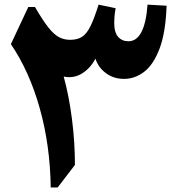

<svg xmlns="http://www.w3.org/2000/svg" viewBox="-20 -832 803 852"><path d="M634.8 -811.5 719.2 -806.6Q715.3 -689 688.5 -617.4Q661.6 -545.9 620.4 -513.9Q579.1 -481.9 530.3 -481.9Q484.4 -481.9 450.4 -507.1Q416.5 -532.2 403.3 -571.8Q382.8 -530.8 345.2 -506.8Q307.6 -482.9 262.7 -492.2Q286.1 -407.2 299.3 -304.2Q312.5 -201.2 312.5 -100.1L235.8 0H205.1Q202.6 -186.5 156.5 -351.1Q110.4 -515.6 28.3 -636.2L105.5 -800.8H135.3Q170.4 -740.2 195.6 -709Q220.7 -677.7 242.9 -666.5Q265.1 -655.3 291 -655.3Q323.7 -655.3 344.5 -668.9Q365.2 -682.6 381.8 -716.6Q398.4 -750.5 417.5 -811.5L493.2 -795.4Q489.7 -777.8 488.3 -760.7Q486.8 -743.7 486.8 -731.9Q486.8 -688 504.2 -668.5Q521.5 -648.9 549.8 -648.9Q622.6 -648.9 634.8 -811.5Z"/></svg>

Font: Pinar DS2-Bold
Style: Regular
Weight: 700
Designer: Amin Abedi
Version: Version 2.000